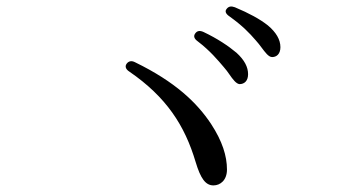

<svg xmlns="http://www.w3.org/2000/svg" viewBox="-20 -729 1040 582"><path d="M627 -167C648 -167 668 -183 668 -215C668 -256 654 -301 620 -353C577 -418 511 -481 390 -540C379 -546 370 -544 364 -536C358 -528 361 -519 372 -512C484 -435 540 -349 573 -238C588 -188 603 -167 627 -167ZM579 -604C617 -575 640 -547 658 -526C666 -517 670 -511 675 -504C686 -488 696 -475 706 -474C721 -474 732 -484 732 -504C732 -526 721 -547 697 -569C672 -590 639 -612 597 -632C586 -637 578 -636 572 -628C566 -620 568 -612 579 -604ZM676 -679C715 -651 736 -629 755 -607C762 -599 767 -593 772 -586C784 -570 794 -556 805 -556C818 -556 830 -565 830 -586C830 -609 817 -631 792 -652C768 -671 735 -689 692 -707C681 -711 673 -710 667 -702C661 -695 664 -687 676 -679Z"/></svg>

Font: 寒蝉锦书宋
Style: Regular
Weight: 400
Designer: 寒蝉锦书宋{Warren} 思源宋体{Ryoko NISHIZUKA 西塚涼子 (kana & ideographs); Frank Grießhammer (Latin, Greek & Cyrillic); Wenlong ZHANG 
Foundry: Adobe & ChillType
Version: Version 2.000;Glyphs 3.1.1 (3135)